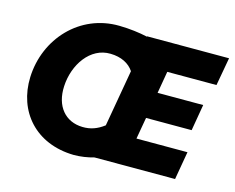

<svg xmlns="http://www.w3.org/2000/svg" viewBox="-101 -864 1257 1029"><g transform="rotate(15 527.0 -350.0)"><path d="M383 16C422 16 460 10 495 0H942L969 -156H686L707 -276H960L985 -422H732L753 -544H1026L1054 -700H599V-698C554 -708 501 -715 442 -716C222 -720 59 -542 51 -327C44 -136 171 12 383 16ZM239 -327C245 -448 322 -562 435 -559C494 -558 539 -535 564 -497L509 -182C471 -153 434 -140 390 -141C294 -143 233 -215 239 -327Z"/></g></svg>

Font: Fixel Display ExtraBold
Style: Italic
Weight: 800
Italic angle: -10°
Designer: AlfaBravo + MacPaw
Foundry: Kyrylo Tkachov, Marchela Mozhyna, Serhii Makarenko, Maria Weinstein, Zakhar Kryvoshyya
Version: Version 1.210;Glyphs 3.2 (3217)